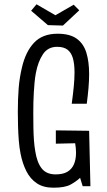

<svg xmlns="http://www.w3.org/2000/svg" viewBox="-20 -867 499 894"><path d="M63 -347Q63 -376 64 -404Q65 -432 67 -457.5Q69 -483 73 -507Q77 -531 82 -552Q99 -626 138.5 -668Q178 -710 248 -710Q305 -710 337 -687Q369 -664 382 -622Q395 -580 395 -522Q395 -491 392 -456.5Q389 -422 384 -384H314Q320 -428 323.5 -464Q327 -500 327 -530Q327 -569 319.5 -595.5Q312 -622 294.5 -635.5Q277 -649 246 -649Q203 -649 180 -614.5Q157 -580 147 -527Q143 -506 141 -483.5Q139 -461 137.5 -437.5Q136 -414 135.5 -390Q135 -366 135 -342Q135 -306 135.5 -274Q136 -242 138 -214.5Q140 -187 144 -164Q152 -111 174 -83Q196 -55 239 -55Q273 -55 293.5 -67Q314 -79 324 -101.5Q334 -124 334 -156Q334 -166 333 -177Q332 -188 330 -200L240 -198V-260L395 -258L401 0H365L353 -39Q335 -22 308.5 -7.5Q282 7 229 7Q182 7 151.5 -13.5Q121 -34 103 -69.5Q85 -105 76 -150Q70 -180 67.5 -212.5Q65 -245 64 -279Q63 -313 63 -347ZM273 -748 203 -750 125 -817 150 -847 238 -796 323 -845 349 -819Z"/></svg>

Font: Truculenta
Style: Regular
Weight: 400
Designer: Ivan Castro, Eva Sanz & Omnibus-Type Team
Foundry: Omnibus-Type
Version: Version 1.002